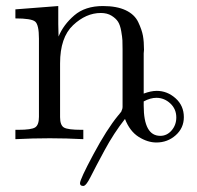

<svg xmlns="http://www.w3.org/2000/svg" viewBox="-20 -461 651 636"><path d="M31 0V-31H41Q84 -31 96.5 -39Q109 -47 109 -74V-333Q109 -379 96.5 -389.5Q84 -400 31 -400V-430L173 -441V-381L174 -340Q190 -379 226 -410Q262 -441 321 -441Q367 -441 396.5 -427Q426 -413 438 -387.5Q450 -362 453.5 -342.5Q457 -323 457 -296Q457 -294 456.5 -290Q456 -286 456 -284V-151Q480 -160 499 -160Q534 -160 561.5 -135.5Q589 -111 589 -73Q589 -37 562 -13Q535 11 498 11Q469 11 439.5 -7.5Q410 -26 394 -67Q357 -20 326 37.5Q295 95 280 125Q265 155 256 155Q245 155 245 146Q245 133 289.5 50Q334 -33 371 -78Q372 -79 374.5 -82Q377 -85 377.5 -86Q378 -87 380 -89Q382 -91 382 -92Q382 -93 383 -95Q384 -97 384.5 -98.5Q385 -100 385.5 -102Q386 -104 386 -106.5Q386 -109 386 -112Q386 -115 386 -119V-298Q386 -317 385.5 -327.5Q385 -338 381.5 -358Q378 -378 371 -389Q364 -400 349.5 -409Q335 -418 314 -418Q265 -418 222 -377.5Q179 -337 179 -251V-73Q179 -46 192 -38.5Q205 -31 249 -31H256V0Q200 -3 145 -3Q88 -3 31 0ZM456 -111Q456 -11 511 -11Q533 -11 548.5 -29Q564 -47 564 -72Q564 -100 544 -118.5Q524 -137 498 -137Q478 -137 456 -125Z"/></svg>

Font: CMU Serif
Style: Roman
Weight: 500
Version: Version 0.7.0